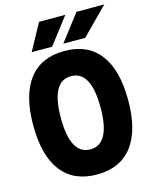

<svg xmlns="http://www.w3.org/2000/svg" viewBox="-151 -1145 1002 1262"><g transform="rotate(-15 350.0 -514.0)"><path d="M350 20Q192 20 109.5 -87Q27 -194 27 -400Q27 -606 109.5 -713Q192 -820 350 -820Q508 -820 590.5 -713Q673 -606 673 -400Q673 -194 590.5 -87Q508 20 350 20ZM350 -151Q485 -151 485 -400Q485 -649 350 -649Q215 -649 215 -400Q215 -151 350 -151ZM142 -868 240 -1048H419L281 -868ZM357 -868 495 -1048H684L506 -868Z"/></g></svg>

Font: Martian Mono ExtraBold
Style: Regular
Weight: 800
Monospace: yes
Designer: Roman Shamin
Foundry: Evil Martians
Version: Version 1.000; ttfautohint (v1.8.4.7-5d5b)